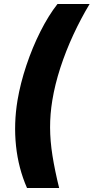

<svg xmlns="http://www.w3.org/2000/svg" viewBox="-20 -788 462 948"><path d="M66.4 -292.5Q80.6 -376.5 110.1 -464.8Q139.6 -553.2 179.4 -632.3Q219.2 -711.4 263.7 -768.1H422.4Q379.4 -696.8 342 -616.2Q304.7 -535.6 277.8 -452.9Q251 -370.1 238.3 -292.5Q227.1 -224.6 227.3 -158.4Q227.5 -92.3 239 -19.8Q250.5 52.7 272 140.1H113.3Q70.8 43 59.1 -67.4Q47.4 -177.7 66.4 -292.5Z"/></svg>

Font: Inter 24pt ExtraBold
Style: Italic
Weight: 800
Italic angle: -9.3988°
Designer: Rasmus Andersson
Foundry: rsms
Version: Version 4.001;git-66647c0bb